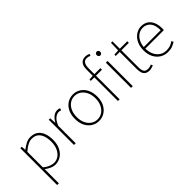

<svg xmlns="http://www.w3.org/2000/svg" viewBox="23 -1701 2838 2838"><g transform="rotate(-45 1441.5 -282.0)"><path d="M105 243V-527H135L141 -459H143Q182 -490 228.5 -515Q275 -540 324 -540Q396 -540 443 -506.5Q490 -473 513 -413Q536 -353 536 -271Q536 -182 503.5 -118Q471 -54 418 -20.5Q365 13 302 13Q265 13 224 -4.5Q183 -22 141 -53V46V243ZM305 -20Q361 -20 404.5 -52Q448 -84 473 -141Q498 -198 498 -271Q498 -338 480.5 -391.5Q463 -445 424.5 -476Q386 -507 321 -507Q281 -507 236 -483.5Q191 -460 141 -416V-91Q188 -52 231 -36Q274 -20 305 -20Z M700 0V-527H730L736 -428H738Q764 -476 802 -508Q840 -540 887 -540Q901 -540 913 -538Q925 -536 938 -529L929 -496Q916 -501 907 -503Q898 -505 882 -505Q847 -505 807 -473.5Q767 -442 736 -364V0Z M1216 13Q1153 13 1099.5 -19.5Q1046 -52 1014 -113.5Q982 -175 982 -262Q982 -351 1014 -413Q1046 -475 1099.5 -507.5Q1153 -540 1216 -540Q1263 -540 1305.5 -521.5Q1348 -503 1380.5 -467.5Q1413 -432 1431.5 -380Q1450 -328 1450 -262Q1450 -175 1417.5 -113.5Q1385 -52 1332 -19.5Q1279 13 1216 13ZM1216 -20Q1272 -20 1316.5 -50.5Q1361 -81 1387 -135.5Q1413 -190 1413 -262Q1413 -335 1387 -390Q1361 -445 1316.5 -476Q1272 -507 1216 -507Q1160 -507 1115.5 -476Q1071 -445 1045.5 -390Q1020 -335 1020 -262Q1020 -190 1045.5 -135.5Q1071 -81 1115.5 -50.5Q1160 -20 1216 -20Z M1619 0V-655Q1619 -707 1633.5 -740.5Q1648 -774 1675.5 -790.5Q1703 -807 1741 -807Q1758 -807 1777 -802.5Q1796 -798 1815 -790L1804 -759Q1772 -775 1740 -775Q1695 -775 1674.5 -742Q1654 -709 1654 -650V0ZM1546 -494V-522L1619 -527H1779V-494ZM1893 0V-527H1929V0ZM1912 -660Q1897 -660 1886.5 -671Q1876 -682 1876 -701Q1876 -718 1886.5 -728.5Q1897 -739 1912 -739Q1927 -739 1938 -728.5Q1949 -718 1949 -701Q1949 -682 1938 -671Q1927 -660 1912 -660Z M2274 13Q2225 13 2198 -6Q2171 -25 2160.5 -59.5Q2150 -94 2150 -140V-494H2066V-522L2150 -527L2154 -681H2185V-527H2341V-494H2185V-135Q2185 -84 2202 -52Q2219 -20 2277 -20Q2292 -20 2311 -25Q2330 -30 2344 -37L2356 -7Q2333 1 2310.5 7Q2288 13 2274 13Z M2656 13Q2590 13 2535 -20Q2480 -53 2447.5 -114.5Q2415 -176 2415 -262Q2415 -327 2433.5 -378Q2452 -429 2484.5 -465.5Q2517 -502 2557.5 -521Q2598 -540 2642 -540Q2703 -540 2747.5 -512Q2792 -484 2816.5 -429.5Q2841 -375 2841 -297Q2841 -289 2841 -280.5Q2841 -272 2839 -261H2453Q2453 -192 2478.5 -137.5Q2504 -83 2550 -51.5Q2596 -20 2658 -20Q2703 -20 2738 -33Q2773 -46 2803 -68L2819 -37Q2789 -19 2752 -3Q2715 13 2656 13ZM2453 -294H2806Q2806 -401 2761 -454Q2716 -507 2642 -507Q2595 -507 2554 -481.5Q2513 -456 2486 -408.5Q2459 -361 2453 -294Z"/></g></svg>

Font: Noto Sans SC Thin Thin
Style: Regular
Weight: 250
Version: Version 2.004-H2;hotconv 1.0.118;makeotfexe 2.5.65603